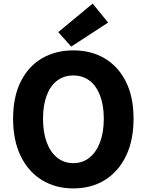

<svg xmlns="http://www.w3.org/2000/svg" viewBox="-20 -1037 818 1071"><path d="M389 14Q290 14 214 -32.5Q138 -79 95.5 -166.5Q53 -254 53 -375Q53 -496 95.5 -581.5Q138 -667 214 -711.5Q290 -756 389 -756Q489 -756 564.5 -711Q640 -666 682.5 -581Q725 -496 725 -375Q725 -254 682.5 -166.5Q640 -79 564.5 -32.5Q489 14 389 14ZM389 -127Q441 -127 479 -157.5Q517 -188 538 -243.5Q559 -299 559 -375Q559 -450 538 -504.5Q517 -559 479 -587.5Q441 -616 389 -616Q337 -616 299 -587.5Q261 -559 240.5 -504.5Q220 -450 220 -375Q220 -299 240.5 -243.5Q261 -188 299 -157.5Q337 -127 389 -127ZM377 -777 305 -858 497 -1017 583 -911Z"/></svg>

Font: Noto Sans KR Thin ExtraBold
Style: Regular
Weight: 800
Version: Version 2.004-H2;hotconv 1.0.118;makeotfexe 2.5.65603